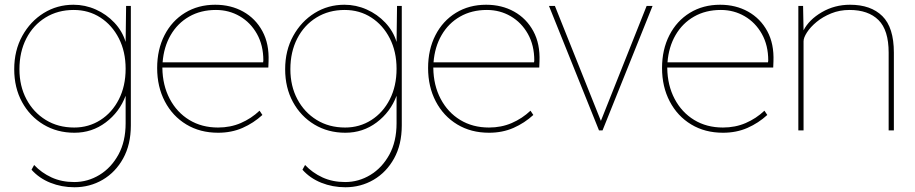

<svg xmlns="http://www.w3.org/2000/svg" viewBox="-20 -550 3859 810"><path d="M294 240Q240 240 192.5 221Q145 202 113 166L124 146Q155 179 197.5 198.5Q240 218 293 218Q350 218 399.5 188Q449 158 479.5 102.5Q510 47 510 -30V-146Q484 -77 426 -33.5Q368 10 294 10Q221 10 163.5 -24.5Q106 -59 73 -119.5Q40 -180 40 -258Q40 -337 74 -398.5Q108 -460 164.5 -495Q221 -530 290 -530Q339 -530 384 -510Q429 -490 462.5 -454.5Q496 -419 510 -373L512 -525H532V-21Q532 60 499.5 118.5Q467 177 413 208.5Q359 240 294 240ZM293 -12Q354 -12 403.5 -43.5Q453 -75 481.5 -131Q510 -187 510 -260Q510 -332 481.5 -388Q453 -444 403.5 -476Q354 -508 291 -508Q224 -508 172 -476Q120 -444 91 -387.5Q62 -331 62 -258Q62 -187 91.5 -131.5Q121 -76 173 -44Q225 -12 293 -12Z M900 10Q824 10 766 -25Q708 -60 675.5 -122Q643 -184 643 -263Q643 -341 674 -401.5Q705 -462 760.5 -496Q816 -530 888 -530Q954 -530 1006 -501Q1058 -472 1087 -418.5Q1116 -365 1113 -291L1112 -265H665V-263Q666 -190 696 -133Q726 -76 778.5 -44Q831 -12 900 -12Q952 -12 996 -31Q1040 -50 1075 -83L1087 -65Q1050 -31 1003.5 -10.5Q957 10 900 10ZM891 -508Q827 -508 778 -480Q729 -452 700 -402Q671 -352 666 -287H1090L1091 -295Q1091 -359 1064 -407Q1037 -455 991.5 -481.5Q946 -508 891 -508Z M1437 240Q1383 240 1335.5 221Q1288 202 1256 166L1267 146Q1298 179 1340.5 198.5Q1383 218 1436 218Q1493 218 1542.5 188Q1592 158 1622.5 102.5Q1653 47 1653 -30V-146Q1627 -77 1569 -33.5Q1511 10 1437 10Q1364 10 1306.5 -24.5Q1249 -59 1216 -119.5Q1183 -180 1183 -258Q1183 -337 1217 -398.5Q1251 -460 1307.5 -495Q1364 -530 1433 -530Q1482 -530 1527 -510Q1572 -490 1605.5 -454.5Q1639 -419 1653 -373L1655 -525H1675V-21Q1675 60 1642.5 118.5Q1610 177 1556 208.5Q1502 240 1437 240ZM1436 -12Q1497 -12 1546.5 -43.5Q1596 -75 1624.5 -131Q1653 -187 1653 -260Q1653 -332 1624.5 -388Q1596 -444 1546.5 -476Q1497 -508 1434 -508Q1367 -508 1315 -476Q1263 -444 1234 -387.5Q1205 -331 1205 -258Q1205 -187 1234.5 -131.5Q1264 -76 1316 -44Q1368 -12 1436 -12Z M2043 10Q1967 10 1909 -25Q1851 -60 1818.5 -122Q1786 -184 1786 -263Q1786 -341 1817 -401.5Q1848 -462 1903.5 -496Q1959 -530 2031 -530Q2097 -530 2149 -501Q2201 -472 2230 -418.5Q2259 -365 2256 -291L2255 -265H1808V-263Q1809 -190 1839 -133Q1869 -76 1921.5 -44Q1974 -12 2043 -12Q2095 -12 2139 -31Q2183 -50 2218 -83L2230 -65Q2193 -31 2146.5 -10.5Q2100 10 2043 10ZM2034 -508Q1970 -508 1921 -480Q1872 -452 1843 -402Q1814 -352 1809 -287H2233L2234 -295Q2234 -359 2207 -407Q2180 -455 2134.5 -481.5Q2089 -508 2034 -508Z M2507 0 2296 -525H2321L2515 -40L2708 -525H2733L2522 0Z M3030 10Q2954 10 2896 -25Q2838 -60 2805.5 -122Q2773 -184 2773 -263Q2773 -341 2804 -401.5Q2835 -462 2890.5 -496Q2946 -530 3018 -530Q3084 -530 3136 -501Q3188 -472 3217 -418.5Q3246 -365 3243 -291L3242 -265H2795V-263Q2796 -190 2826 -133Q2856 -76 2908.5 -44Q2961 -12 3030 -12Q3082 -12 3126 -31Q3170 -50 3205 -83L3217 -65Q3180 -31 3133.5 -10.5Q3087 10 3030 10ZM3021 -508Q2957 -508 2908 -480Q2859 -452 2830 -402Q2801 -352 2796 -287H3220L3221 -295Q3221 -359 3194 -407Q3167 -455 3121.5 -481.5Q3076 -508 3021 -508Z M3348 0V-525H3368L3370 -422Q3393 -467 3447 -498.5Q3501 -530 3566 -530Q3654 -530 3702.5 -482Q3751 -434 3751 -328V0H3729V-328Q3729 -423 3686 -465.5Q3643 -508 3564 -508Q3522 -508 3486.5 -493.5Q3451 -479 3425 -457.5Q3399 -436 3384.5 -413.5Q3370 -391 3370 -376V0Z"/></svg>

Font: Lexend Thin
Style: Regular
Weight: 100
Designer: Bonnie Shaver-Troup, Thomas Jockin
Foundry: Lexend
Version: Version 1.007; ttfautohint (v1.8.3)